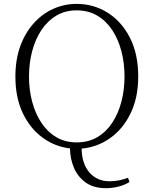

<svg xmlns="http://www.w3.org/2000/svg" viewBox="-20 -759 799 999"><path d="M130.9 -360.8Q130.9 -292 147.2 -230.2Q163.6 -168.5 195.1 -120.6Q226.6 -72.8 272.7 -45.4Q318.8 -18.1 378.9 -18.1Q439.9 -18.1 486.3 -45.4Q532.7 -72.8 564.2 -120.6Q595.7 -168.5 611.8 -230.2Q627.9 -292 627.9 -360.8Q627.9 -430.2 611.8 -492.2Q595.7 -554.2 564.2 -602.1Q532.7 -649.9 486.3 -677.5Q439.9 -705.1 378.9 -705.1Q318.8 -705.1 272.7 -677.5Q226.6 -649.9 195.1 -602.1Q163.6 -554.2 147.2 -492.2Q130.9 -430.2 130.9 -360.8ZM646 166 653.8 188Q627 204.6 594.5 212.4Q562 220.2 532.2 220.2Q466.8 220.2 425.5 190.4Q384.3 160.6 364.5 113.3Q344.7 65.9 344.2 13.2Q265.1 3.9 200.7 -43.5Q136.2 -90.8 98.1 -171.4Q60.1 -252 60.1 -360.8Q60.1 -448.2 85.2 -517.8Q110.4 -587.4 154.5 -637Q198.7 -686.5 256.3 -712.6Q314 -738.8 378.9 -738.8Q466.3 -738.8 539.1 -693.6Q611.8 -648.4 655.5 -563.7Q699.2 -479 699.2 -360.8Q699.2 -251.5 659.7 -169.7Q620.1 -87.9 553.2 -40.5Q486.3 6.8 404.8 14.2Q405.8 92.8 445.3 138.4Q484.9 184.1 549.8 184.1Q576.2 184.1 599.1 179.4Q622.1 174.8 646 166Z"/></svg>

Font: Source Han Serif CN ExtraLight
Style: Regular
Weight: 250
Designer: Ryoko NISHIZUKA  (kana & ideographs); Frank Grießhammer (Latin, Greek & Cyrillic); Wenlong ZHANG  (bopomofo); Sandoll Co
Foundry: Adobe Systems Incorporated
Version: Version 1.001;PS 1.001;hotconv 16.6.54;makeotf.lib2.5.65590